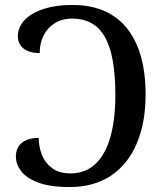

<svg xmlns="http://www.w3.org/2000/svg" viewBox="-20 -744 664 774"><path d="M261 10Q181 10 133 -8.5Q85 -27 64.5 -55Q44 -83 44 -112Q44 -149 68.5 -168.5Q93 -188 136 -188Q136 -154 148.5 -121Q161 -88 189.5 -66.5Q218 -45 264 -45Q325 -45 365.5 -84Q406 -123 425.5 -193.5Q445 -264 445 -359Q445 -441 434.5 -499.5Q424 -558 402.5 -595.5Q381 -633 348 -651Q315 -669 272 -669Q230 -669 200 -650Q170 -631 155 -599.5Q140 -568 140 -530Q113 -530 93 -538Q73 -546 62.5 -561.5Q52 -577 52 -598Q52 -623 65.5 -645.5Q79 -668 106.5 -685.5Q134 -703 175.5 -713.5Q217 -724 273 -724Q367 -724 432.5 -683Q498 -642 532.5 -561Q567 -480 567 -362Q567 -250 531.5 -166Q496 -82 427.5 -36Q359 10 261 10Z"/></svg>

Font: ET Text
Style: Regular
Weight: 470
Designer: Monotype Design Team
Foundry: Monotype Imaging Inc.
Version: Version 2.009